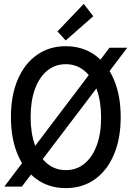

<svg xmlns="http://www.w3.org/2000/svg" viewBox="-20 -967 682 995"><path d="M320.8 7.8Q234.9 7.8 170.9 -37.6Q106.9 -83 71.8 -165.8Q36.6 -248.5 36.6 -360.4Q36.6 -472.2 71.8 -554.4Q106.9 -636.7 170.9 -682.1Q234.9 -727.5 320.8 -727.5Q407.2 -727.5 471.2 -682.1Q535.2 -636.7 570.3 -554.4Q605.5 -472.2 605.5 -360.4Q605.5 -248.5 570.3 -165.8Q535.2 -83 471.2 -37.6Q407.2 7.8 320.8 7.8ZM321.3 -85.4Q377 -85.4 418.2 -119.4Q459.5 -153.3 481.9 -215.1Q504.4 -276.9 503.9 -360.4Q503.4 -443.8 480.7 -505.4Q458 -566.9 417 -600.6Q376 -634.3 320.8 -634.3Q265.6 -634.3 224.6 -600.6Q183.6 -566.9 161.1 -505.4Q138.7 -443.8 138.7 -360.4Q138.7 -276.9 161.1 -215.1Q183.6 -153.3 224.6 -119.4Q265.6 -85.4 321.3 -85.4ZM2.4 0 547.4 -719.7H639.6L93.3 0ZM320.3 -757.3 277.8 -804.2 414.1 -946.8 463.4 -882.8Z"/></svg>

Font: Reddit Sans Condensed Medium
Style: Regular
Weight: 500
Designer: Stephen Hutchings
Foundry: Reddit
Version: Version 1.014